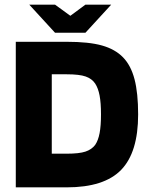

<svg xmlns="http://www.w3.org/2000/svg" viewBox="-20 -807 642 827"><path d="M48 0ZM267 0H48V-627H267Q363 -627 419.5 -611Q476 -595 510 -560Q544 -525 559.5 -465.5Q575 -406 575 -314Q575 -151 502 -75.5Q429 0 267 0ZM390 -447Q376 -468 349 -477.5Q322 -487 267 -487H203V-145H267Q321 -145 348 -154Q375 -163 390 -183Q403 -202 409 -233.5Q415 -265 415 -314Q415 -364 409 -395.5Q403 -427 390 -447ZM106 -787H217L283 -739L348 -787H459L348 -666H217Z"/></svg>

Font: Blinker
Style: Bold
Weight: 700
Designer: Juergen Huber
Foundry: supertype
Version: Version 1.015;PS 1.15;hotconv 1.0.88;makeotf.lib2.5.647800; 